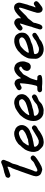

<svg xmlns="http://www.w3.org/2000/svg" viewBox="1282 -2032 793 3398"><g transform="rotate(-90 1679.0 -332.5)"><path d="M506 -708Q506 -709 511.5 -708.5Q517 -708 520 -707Q524 -706 524.5 -706Q525 -706 530 -703Q535 -700 535 -699Q538 -698 543 -690Q549 -682 550 -670Q550 -663 549 -659Q547 -653 542 -638Q537 -625 535 -622Q534 -620 532 -614.5Q530 -609 526.5 -599.5Q523 -590 519 -579Q513 -565 511 -561Q509 -558 506 -552Q503 -546 502 -544.5Q501 -543 500 -540Q498 -534 487 -516Q482 -506 480 -496Q478 -489 476 -480.5Q474 -472 472.5 -465.5Q471 -459 469 -453Q467 -447 467 -447Q468 -443 460 -423Q458 -418 456 -413Q452 -399 450 -399Q450 -399 448.5 -396.5Q447 -394 447 -393.5Q447 -393 442.5 -383Q438 -373 436 -365.5Q434 -358 433.5 -356.5Q433 -355 433 -352Q432 -346 423 -322Q420 -313 419 -309.5Q418 -306 416 -299Q408 -279 406 -274Q405 -270 403 -264Q401 -258 397.5 -249Q394 -240 391 -230Q384 -210 374 -181Q360 -142 358 -139Q350 -128 345 -109Q342 -98 342 -92Q342 -82 348 -75Q352 -69 357 -69Q358 -69 360 -69Q363 -68 369 -68.5Q375 -69 376 -70Q376 -70 380 -71Q391 -74 407.5 -82Q424 -90 454 -107Q460 -111 460 -110Q461 -109 467 -113Q470 -114 470 -114Q472 -114 477 -117Q479 -119 480 -119Q481 -119 484 -121L487 -122L489 -123Q492 -125 492.5 -125Q493 -125 493.5 -125.5Q494 -126 500 -129Q506 -132 510 -135Q511 -136 517.5 -141.5Q524 -147 529 -152.5Q534 -158 534 -158.5Q534 -159 537 -161Q543 -165 542 -167Q542 -167 551.5 -174Q561 -181 565 -183Q576 -188 587 -187Q594 -187 600.5 -184Q607 -181 614 -174Q624 -164 626 -154Q630 -138 623 -129Q620 -125 612 -113Q608 -107 597 -98Q586 -89 583 -89Q583 -89 579.5 -85.5Q576 -82 572 -79Q568 -76 563 -73Q536 -53 500 -32Q457 -7 439 1Q432 4 430 5Q417 11 394 16Q372 20 370 17Q369 17 365 16Q351 14 338 8Q332 5 327 4Q309 -1 296 -11Q292 -14 292 -14L280 -26Q271 -39 265 -54Q261 -67 259 -81Q259 -87 259 -96Q259 -105 260 -105Q261 -106 262.5 -112.5Q264 -119 263 -120Q262 -122 264 -129Q268 -145 276 -167Q280 -178 286 -195.5Q292 -213 293 -215.5Q294 -218 303 -244Q312 -270 313 -274Q316 -283 327 -312Q331 -325 334 -333Q337 -341 339 -347Q341 -353 345 -363Q348 -370 351 -379Q354 -387 360 -403Q361 -407 362 -408Q363 -408 365.5 -414.5Q368 -421 368 -423Q368 -424 367.5 -424.5Q367 -425 376 -449Q380 -460 382 -465Q400 -514 401 -514Q402 -514 405 -521Q406 -523 406.5 -523Q407 -523 408.5 -527Q410 -531 412 -533Q417 -543 419 -547.5Q421 -552 421 -553Q421 -554 421.5 -556Q422 -558 423.5 -565Q425 -572 426.5 -575.5Q428 -579 428.5 -582.5Q429 -586 430 -589Q431 -596 423 -596Q417 -596 403 -590Q398 -588 395 -586Q391 -583 380 -580Q352 -570 328 -562Q296 -550 285 -548Q279 -546 273 -546Q264 -546 256 -550Q242 -557 234 -572Q231 -579 232 -580Q232 -581 232 -586Q232 -591 232.5 -591.5Q233 -592 234 -596Q235 -604 238 -608Q239 -610 238.5 -610.5Q238 -611 244 -618Q246 -620 246 -621Q246 -625 264 -632Q269 -634 296 -643Q310 -648 322.5 -652.5Q335 -657 337 -656.5Q339 -656 343 -657Q347 -658 347.5 -658Q348 -658 351 -659Q354 -660 356.5 -660.5Q359 -661 366.5 -663Q374 -665 375 -665Q378 -665 387 -668Q397 -670 400 -670Q402 -670 403 -671Q409 -672 419 -677Q428 -681 464 -693Q481 -700 485 -702Q491 -706 502 -708Q505 -708 506 -708Z M1000 -478Q1008 -478 1022 -478Q1035 -477 1039.5 -476.5Q1044 -476 1045 -476Q1051 -475 1053 -474Q1055 -472 1061 -470Q1064 -469 1064 -469Q1066 -466 1082 -462Q1085 -461 1089.5 -459Q1094 -457 1096 -457Q1103 -456 1122 -440Q1144 -422 1155 -394Q1161 -381 1163 -371Q1165 -358 1165 -343Q1165 -321 1158 -302Q1153 -287 1144 -272Q1135 -257 1129 -253Q1127 -251 1124 -247Q1119 -239 1105 -228Q1095 -220 1079 -210.5Q1063 -201 1058 -200Q1045 -197 1035 -192Q1032 -191 1028 -188.5Q1024 -186 1019 -184L1010 -180Q1011 -180 1000 -175Q970 -163 963 -163Q963 -163 959 -162Q955 -161 946 -158.5Q937 -156 932 -154Q916 -149 908 -149Q901 -149 890 -146Q883 -145 882 -144Q881 -143 880 -143Q879 -143 878 -142Q877 -141 873 -141Q849 -135 817 -131Q797 -129 791 -126Q785 -124 782 -117Q780 -112 782 -103Q786 -90 796 -77Q805 -66 817 -58Q829 -50 842 -46Q859 -42 875 -44Q880 -44 881 -44Q883 -42 892 -44Q902 -47 901 -48Q901 -49 907 -51Q925 -56 945 -67Q973 -81 1035 -121Q1042 -125 1046.5 -128.5Q1051 -132 1054 -133.5Q1057 -135 1058.5 -136Q1060 -137 1060 -137Q1061 -135 1071 -142Q1077 -146 1083 -149L1090 -155Q1088 -155 1091 -156Q1092 -157 1095 -159Q1104 -163 1111 -164Q1118 -165 1125 -164Q1134 -162 1143.5 -153.5Q1153 -145 1158 -136Q1165 -119 1154 -101Q1147 -89 1131 -78Q1116 -67 1110 -66Q1108 -65 1104 -63Q1100 -61 1089 -55L1077 -49L1071 -43Q1064 -38 1060.5 -35Q1057 -32 1057 -31.5Q1057 -31 1055 -29Q1048 -23 1013 -3Q1006 1 1002 3Q982 15 969 20Q966 21 961 23Q939 32 920 37Q893 43 866 44Q854 44 846 43Q823 41 810 36Q800 33 798 31Q798 31 794 29Q784 23 775 16Q766 9 754 -3Q747 -11 744 -13.5Q741 -16 737 -20.5Q733 -25 728 -30Q721 -37 717 -43Q716 -44 715 -45Q714 -46 711.5 -51Q709 -56 708 -56Q707 -57 702.5 -71Q698 -85 696 -94Q694 -102 693 -104Q692 -106 691 -113Q690 -120 690 -139.5Q690 -159 691 -168Q697 -208 712 -245Q718 -259 727.5 -278Q737 -297 739 -296Q741 -296 745 -304Q745 -305 746 -305Q746 -305 746.5 -305.5Q747 -306 748 -307Q750 -310 752 -312Q754 -314 760.5 -323Q767 -332 768 -333Q769 -334 771.5 -337Q774 -340 775.5 -342Q777 -344 781.5 -348Q786 -352 792.5 -358.5Q799 -365 801 -368Q803 -371 805.5 -374Q808 -377 808 -377.5Q808 -378 809 -379Q810 -380 810 -380Q810 -382 817 -389Q820 -392 820 -392.5Q820 -393 824 -396Q831 -402 829 -403Q829 -403 834 -407Q857 -426 881 -440Q888 -444 891 -445Q898 -450 915.5 -457Q933 -464 933.5 -463Q934 -462 945 -465Q954 -468 956 -470Q957 -471 968 -473Q984 -476 1000 -478ZM1030 -394Q1025 -395 1023 -395Q1021 -395 1012.5 -394.5Q1004 -394 1002 -393Q988 -390 984 -388Q981 -386 976 -385Q959 -380 943 -373Q915 -359 894 -342Q889 -337 885 -336Q882 -335 880 -333Q878 -331 871 -327Q861 -320 858 -315Q849 -304 846 -298Q844 -294 836 -283Q831 -277 828 -273Q807 -241 805 -233Q801 -220 813 -220Q821 -220 843 -224Q865 -228 875 -230Q880 -231 880 -231Q880 -229 885 -231Q888 -231 890 -231.5Q892 -232 895 -232Q898 -232 899.5 -232Q901 -232 903.5 -232.5Q906 -233 910 -234.5Q914 -236 918 -237.5Q922 -239 922 -239.5Q922 -240 922.5 -240Q923 -240 929 -242Q937 -245 935 -245Q935 -245 937 -246Q939 -247 942 -248Q945 -249 949 -250Q966 -256 983 -262Q1034 -282 1057 -304Q1061 -309 1062 -308Q1064 -307 1068 -313Q1069 -315 1070.5 -315.5Q1072 -316 1073.5 -318.5Q1075 -321 1076 -322Q1077 -323 1080 -328L1082 -334V-340Q1082 -350 1078 -359Q1074 -367 1066 -375Q1050 -392 1030 -394Z M1542 -477Q1548 -478 1561.5 -478Q1575 -478 1581 -477Q1609 -474 1631 -464Q1638 -461 1640 -459Q1641 -458 1646 -454.5Q1651 -451 1652 -450Q1653 -449 1655.5 -446.5Q1658 -444 1660 -442.5Q1662 -441 1664 -439.5Q1666 -438 1668.5 -436Q1671 -434 1671.5 -434.5Q1672 -435 1676 -431.5Q1680 -428 1680 -428L1688 -419Q1690 -417 1694 -411Q1706 -389 1709 -371Q1712 -358 1712 -346Q1713 -326 1707 -307Q1703 -294 1695.5 -279.5Q1688 -265 1684 -262Q1679 -259 1670 -248Q1668 -246 1656.5 -234Q1645 -222 1636.5 -216.5Q1628 -211 1624.5 -209.5Q1621 -208 1616 -205Q1588 -189 1544 -174Q1516 -164 1509 -164Q1504 -163 1490 -159Q1486 -158 1481 -157.5Q1476 -157 1472 -156Q1460 -152 1453 -149Q1448 -146 1428 -142Q1416 -140 1408 -138Q1398 -136 1384 -134Q1375 -133 1368 -132Q1361 -131 1352 -130Q1336 -127 1330 -120Q1328 -116 1328 -110Q1328 -103 1334 -91Q1350 -59 1384 -48Q1392 -45 1403 -44Q1424 -42 1452 -50Q1461 -53 1474 -58Q1480 -61 1480 -60Q1480 -58 1487 -62Q1490 -63 1490 -62.5Q1490 -62 1494 -63Q1503 -67 1507 -68Q1510 -69 1511 -70Q1512 -70 1513 -71Q1517 -71 1526 -76Q1529 -77 1530 -78.5Q1531 -80 1534.5 -82.5Q1538 -85 1538 -85Q1538 -85 1539 -86L1541 -87L1542 -89L1544 -90L1545 -91Q1547 -92 1547 -92.5Q1547 -93 1549.5 -94.5Q1552 -96 1552 -96.5Q1552 -97 1554 -99L1559 -103L1563 -106Q1567 -109 1569 -110V-112L1581 -120Q1620 -146 1620 -146V-145Q1622 -145 1629 -149Q1632 -151 1632.5 -150.5Q1633 -150 1637 -152.5Q1641 -155 1643 -156Q1644 -157 1648.5 -159Q1653 -161 1653 -162Q1653 -164 1665 -165Q1671 -165 1675 -163Q1686 -160 1695 -150Q1703 -142 1706 -132Q1707 -129 1707 -122Q1707 -115 1706 -111Q1702 -100 1693 -91Q1681 -78 1672 -76Q1669 -74 1665.5 -72Q1662 -70 1660.5 -69.5Q1659 -69 1648 -64Q1620 -51 1608 -47Q1596 -44 1588 -36Q1575 -21 1557 -7Q1551 -2 1542 5Q1539 7 1537 9Q1525 18 1487 31Q1475 35 1460 39Q1451 41 1437 42.5Q1423 44 1422 43Q1422 42 1419.5 42Q1417 42 1411 41.5Q1405 41 1390 40Q1371 40 1363 38Q1329 29 1302 8Q1287 -4 1277 -17Q1260 -39 1260 -44Q1260 -47 1257 -49Q1253 -52 1245 -75Q1241 -89 1239 -105Q1237 -122 1237 -141Q1237 -163 1241 -185Q1257 -274 1326 -354Q1350 -383 1354 -383Q1356 -383 1363 -390Q1369 -395 1370 -395Q1371 -395 1375.5 -398.5Q1380 -402 1381.5 -403Q1383 -404 1385.5 -406Q1388 -408 1389 -408Q1392 -408 1395 -413Q1396 -414 1414 -426Q1421 -431 1444 -444Q1447 -446 1447 -446Q1447 -446 1452.5 -449Q1458 -452 1458 -452Q1458 -453 1470 -458Q1496 -468 1502 -468Q1505 -468 1513 -469.5Q1521 -471 1521.5 -472Q1522 -473 1529 -474Q1536 -475 1537 -476Q1537 -477 1542 -477ZM1577 -391Q1557 -394 1534 -389.5Q1511 -385 1505 -380Q1503 -378 1498 -376Q1486 -371 1475 -364Q1460 -356 1457 -353Q1454 -351 1449.5 -348Q1445 -345 1438 -339.5Q1431 -334 1430 -333Q1428 -332 1413 -317Q1398 -302 1393 -296Q1388 -289 1383 -286Q1379 -283 1371 -271Q1368 -266 1365 -262Q1362 -258 1358.5 -251.5Q1355 -245 1352 -242Q1345 -232 1342 -223Q1340 -218 1341 -215Q1342 -213 1348 -212Q1355 -212 1367 -216Q1370 -216 1373 -217Q1376 -218 1376 -218.5Q1376 -219 1377 -219L1384 -221Q1384 -221 1387 -221Q1396 -223 1396 -224Q1395 -225 1406 -227Q1409 -228 1415 -229Q1421 -230 1423 -231Q1465 -239 1511 -255Q1531 -262 1545 -268Q1549 -270 1550 -270Q1553 -269 1560 -273Q1564 -275 1565 -277Q1565 -278 1572 -281Q1596 -294 1609 -310Q1618 -320 1621 -328Q1626 -341 1623 -350Q1621 -360 1613 -370Q1611 -372 1612 -372Q1613 -372 1611 -375Q1609 -378 1603 -382Q1602 -383 1602 -383L1595 -387Q1593 -388 1588 -389Q1583 -390 1577 -391Z M2160 -478Q2171 -478 2180 -477Q2186 -476 2186.5 -476Q2187 -476 2187 -476Q2186 -474 2194 -472Q2196 -472 2197 -471.5Q2198 -471 2199 -471Q2200 -471 2204 -470Q2208 -469 2209.5 -469Q2211 -469 2215 -467Q2226 -463 2232 -458Q2235 -456 2239 -453Q2248 -446 2255 -438Q2271 -419 2275 -405Q2276 -403 2277 -400Q2278 -393 2280 -390Q2282 -389 2283 -386Q2289 -373 2291 -342Q2292 -335 2292 -332Q2292 -329 2292 -315Q2291 -297 2289 -293Q2288 -292 2287 -285Q2283 -272 2279 -263Q2276 -256 2274 -247Q2271 -236 2264 -222Q2261 -215 2255 -210Q2240 -195 2221 -188L2215 -186H2206Q2198 -186 2189 -186L2180 -187L2172 -189Q2163 -192 2155 -197Q2150 -200 2144 -207Q2132 -218 2127 -232Q2124 -242 2124 -251Q2124 -258 2124 -258.5Q2124 -259 2125 -261Q2126 -268 2127 -269Q2127 -269 2127 -270Q2127 -271 2127.5 -272.5Q2128 -274 2128 -274.5Q2128 -275 2129 -275Q2130 -275 2130 -279Q2130 -280 2130.5 -281Q2131 -282 2131 -283Q2131 -285 2133 -289Q2133 -291 2134 -293Q2135 -297 2138 -301Q2139 -303 2139 -304Q2139 -305 2145 -311Q2147 -314 2148 -315L2149 -317L2148 -316L2164 -331L2172 -337L2177 -340L2178 -339Q2182 -341 2188 -346Q2192 -351 2192.5 -350.5Q2193 -350 2194 -351Q2195 -352 2196 -354Q2197 -356 2198 -357Q2202 -366 2196 -374Q2191 -382 2182 -387L2176 -388H2175Q2173 -389 2166 -389Q2158 -389 2147 -384Q2134 -378 2126 -371Q2124 -369 2121 -366Q2115 -361 2102 -349Q2093 -341 2091 -340Q2089 -339 2086.5 -337Q2084 -335 2082 -333Q2066 -321 2060 -311Q2053 -298 2049 -291Q2047 -287 2046 -286Q2045 -285 2044 -281.5Q2043 -278 2041 -273Q2025 -248 2012 -223Q2007 -213 2004 -210Q2003 -208 2002 -205.5Q2001 -203 1998.5 -199Q1996 -195 1994 -191Q1989 -181 1986 -170Q1985 -165 1979 -149Q1978 -146 1977 -142Q1977 -137 1971 -123Q1968 -112 1965 -106Q1957 -84 1958 -79Q1960 -72 1966 -70Q1968 -69 1990.5 -69Q2013 -69 2017.5 -68Q2022 -67 2022.5 -67Q2023 -67 2023 -67Q2022 -66 2030 -63Q2032 -62 2032 -61.5Q2032 -61 2034 -60Q2042 -54 2048 -41Q2053 -32 2053 -23Q2053 -14 2049 -8Q2045 -1 2039 3Q2035 5 2023 10Q2015 14 1988 17Q1985 17 1982 17.5Q1979 18 1937 19Q1887 19 1885 18Q1884 17 1880.5 16.5Q1877 16 1873 16Q1867 15 1843 14Q1814 14 1804 15Q1797 16 1788 15Q1773 14 1761 5Q1751 -3 1748 -13Q1740 -36 1759 -54Q1771 -67 1789 -68Q1795 -69 1817 -69Q1839 -69 1841 -69Q1848 -71 1854 -76Q1861 -83 1866 -104Q1874 -136 1877 -152Q1879 -162 1880 -162Q1881 -164 1886 -198Q1887 -205 1889 -216.5Q1891 -228 1892 -234Q1893 -240 1893 -244Q1895 -251 1897 -276Q1898 -283 1898.5 -286.5Q1899 -290 1899.5 -296Q1900 -302 1900.5 -306Q1901 -310 1901.5 -321Q1902 -332 1903 -339Q1905 -359 1905 -366Q1904 -376 1895 -376Q1889 -376 1872 -366Q1850 -353 1839 -349Q1830 -346 1822 -347Q1815 -348 1809 -351Q1797 -357 1789.5 -368Q1782 -379 1784 -380Q1784 -381 1783.5 -383Q1783 -385 1782.5 -385.5Q1782 -386 1782.5 -391.5Q1783 -397 1783 -400Q1788 -417 1809 -431Q1830 -445 1861 -461Q1878 -469 1892 -472L1897 -473L1904 -472Q1911 -471 1917 -470Q1927 -469 1937 -465Q1946 -460 1954 -454Q1965 -445 1974 -429Q1977 -424 1984 -401Q1988 -386 1990 -372Q1991 -364 1992 -362Q1994 -359 1998 -362Q1999 -363 2000.5 -364Q2002 -365 2003 -366Q2004 -367 2004 -367Q2007 -367 2007 -370Q2007 -371 2008 -372Q2009 -373 2010 -374.5Q2011 -376 2013.5 -379Q2016 -382 2016 -383Q2016 -384 2019 -387Q2025 -394 2025 -396Q2025 -397 2037.5 -410Q2050 -423 2057 -429Q2078 -447 2082 -448Q2084 -449 2085 -450L2086 -451L2084 -450Q2087 -452 2096 -457Q2105 -462 2113 -466Q2121 -470 2122 -469V-470Q2122 -471 2136 -474Q2148 -477 2160 -478Z M2637 -477H2651Q2651 -476 2662 -476Q2669 -476 2669.5 -477Q2670 -478 2675 -477Q2707 -474 2728 -463Q2754 -450 2756 -445Q2757 -443 2762 -439Q2771 -430 2777 -418Q2781 -412 2784 -407Q2798 -384 2800 -355Q2800 -347 2800 -332.5Q2800 -318 2799 -314Q2798 -305 2795 -296Q2793 -291 2792 -287Q2790 -276 2778 -261Q2751 -227 2732 -219Q2728 -217 2722 -213.5Q2716 -210 2711 -207.5Q2706 -205 2703 -203Q2686 -193 2651 -185Q2641 -182 2636 -179.5Q2631 -177 2620.5 -173Q2610 -169 2606 -167Q2602 -165 2598.5 -163.5Q2595 -162 2593 -161Q2591 -160 2587 -158Q2574 -153 2535 -145Q2511 -140 2504 -140Q2490 -139 2481 -136Q2476 -134 2458 -131Q2445 -130 2439 -128.5Q2433 -127 2430 -125.5Q2427 -124 2425 -120Q2420 -114 2420 -108Q2420 -98 2427 -82Q2437 -56 2461 -48Q2474 -43 2485 -42Q2490 -41 2492.5 -40.5Q2495 -40 2505 -40Q2515 -40 2519.5 -41Q2524 -42 2528 -42Q2532 -42 2533 -42.5Q2534 -43 2538 -44Q2548 -47 2549 -48Q2550 -49 2553.5 -50Q2557 -51 2567.5 -55.5Q2578 -60 2582.5 -61.5Q2587 -63 2592.5 -66Q2598 -69 2599 -69Q2600 -69 2603.5 -71Q2607 -73 2607 -73Q2607 -73 2615 -76Q2623 -79 2623 -79Q2623 -79 2627.5 -81.5Q2632 -84 2632.5 -84Q2633 -84 2635.5 -85Q2638 -86 2639 -86.5Q2640 -87 2642.5 -88Q2645 -89 2647 -90Q2654 -93 2660 -98Q2661 -100 2663.5 -101.5Q2666 -103 2667.5 -104.5Q2669 -106 2672 -108.5Q2675 -111 2677.5 -113Q2680 -115 2682.5 -116.5Q2685 -118 2687.5 -120Q2690 -122 2691.5 -123Q2693 -124 2698 -128Q2712 -138 2728 -147Q2747 -158 2758 -158Q2768 -158 2776 -153Q2781 -151 2786 -146Q2791 -141 2794 -136Q2798 -128 2798 -118Q2798 -112 2797 -107Q2795 -101 2792 -96Q2783 -85 2758 -69Q2750 -64 2737 -55Q2721 -45 2718 -44Q2716 -44 2707.5 -39.5Q2699 -35 2693 -33Q2682 -28 2676 -22Q2671 -18 2660 -9Q2655 -6 2653 -3Q2650 0 2633 9Q2608 21 2584 30Q2568 35 2559 37Q2555 38 2552 39Q2540 43 2511 44Q2492 45 2473 41L2458 37L2443 32Q2438 32 2429 28Q2408 19 2391 4Q2365 -20 2350 -49Q2338 -73 2340 -75Q2341 -75 2340 -81Q2339 -87 2338.5 -91Q2338 -95 2338 -108Q2338 -121 2339 -125Q2339 -129 2339 -136Q2339 -146 2340 -165Q2341 -174 2341 -182.5Q2341 -191 2342 -192Q2342 -195 2343 -201Q2343 -203 2343.5 -206Q2344 -209 2343.5 -209Q2343 -209 2344 -213Q2346 -220 2345 -220Q2344 -220 2349 -233Q2354 -247 2359 -259Q2380 -304 2410 -342Q2426 -363 2427.5 -362Q2429 -361 2437 -369Q2451 -384 2464 -395Q2473 -404 2473 -405Q2473 -406 2488 -417Q2531 -449 2576 -464Q2595 -471 2615 -474Q2624 -476 2637 -477ZM2663 -390Q2657 -390 2653 -390Q2643 -390 2628 -387Q2621 -386 2605 -381Q2599 -379 2596 -379Q2591 -378 2584 -375Q2579 -373 2574 -371Q2569 -369 2566.5 -367.5Q2564 -366 2560 -364Q2553 -360 2538 -346Q2531 -339 2525 -334Q2509 -320 2498 -308Q2494 -304 2491 -301Q2473 -280 2462 -262Q2458 -255 2455 -251Q2449 -241 2446 -234Q2443 -224 2449 -221Q2450 -220 2455.5 -220Q2461 -220 2468 -221Q2483 -224 2493 -226Q2499 -227 2500 -226Q2501 -225 2505 -226Q2509 -227 2510 -228Q2511 -229 2515 -230Q2579 -244 2631 -265Q2673 -282 2694 -301Q2710 -315 2715 -329Q2718 -337 2718 -345Q2717 -362 2698 -378Q2685 -388 2663 -390Z M3258 -480Q3273 -477 3284 -472Q3288 -470 3289 -470Q3291 -470 3298.5 -463Q3306 -456 3310 -450Q3328 -428 3332 -397Q3333 -387 3331 -382Q3330 -379 3329.5 -374Q3329 -369 3328 -362Q3320 -334 3319 -329Q3317 -317 3311 -298Q3308 -289 3307 -285Q3306 -281 3304 -274.5Q3302 -268 3301.5 -263Q3301 -258 3296 -244Q3291 -227 3288 -223Q3286 -220 3283 -211Q3280 -202 3279.5 -197Q3279 -192 3276 -182Q3268 -159 3260 -134Q3259 -131 3256.5 -127Q3254 -123 3251 -115Q3247 -102 3250 -101Q3250 -101 3250.5 -101.5Q3251 -102 3252 -101Q3254 -100 3261 -104Q3264 -105 3272 -111Q3289 -123 3292 -124Q3300 -125 3303 -129Q3307 -132 3317 -131Q3332 -130 3345 -117Q3357 -104 3358 -90Q3358 -84 3357 -80Q3355 -73 3351 -67Q3339 -49 3324 -39Q3320 -36 3306 -24Q3288 -10 3282 -7Q3278 -5 3275 -1Q3272 2 3264 7Q3250 16 3242 19Q3231 23 3218 25Q3209 25 3196.5 21Q3184 17 3179 12Q3177 10 3174 8Q3168 2 3165 -3Q3160 -10 3157 -19Q3154 -30 3153 -38Q3153 -43 3152 -47Q3150 -60 3152 -73Q3153 -78 3153 -79Q3153 -83 3163 -112Q3170 -135 3169 -136Q3168 -136 3197 -222Q3220 -294 3222 -296L3224 -303V-304Q3224 -304 3229 -320Q3247 -373 3243 -385Q3241 -390 3237 -392Q3234 -393 3231 -393Q3228 -393 3224 -390Q3212 -383 3145 -316Q3108 -279 3100 -270Q3094 -264 3089.5 -261Q3085 -258 3080 -254Q3075 -250 3072 -247.5Q3069 -245 3066.5 -243Q3064 -241 3059 -238Q3051 -231 3047 -225Q3045 -222 3039.5 -215Q3034 -208 3031 -204Q3026 -195 3015 -183Q3011 -178 3007.5 -173Q3004 -168 2996 -160Q2985 -149 2981 -141Q2977 -134 2975 -123Q2974 -119 2973 -114.5Q2972 -110 2972 -106Q2972 -102 2970.5 -98Q2969 -94 2966.5 -85.5Q2964 -77 2959.5 -63Q2955 -49 2954.5 -47Q2954 -45 2950.5 -34.5Q2947 -24 2945.5 -21.5Q2944 -19 2942 -15Q2935 3 2920 13Q2907 21 2895 21Q2890 21 2885 20Q2876 18 2871 13Q2856 -3 2857 -20Q2857 -29 2865 -53L2869 -64L2872 -71Q2874 -79 2873 -79Q2873 -79 2890 -133Q2893 -142 2894 -148L2897 -154Q2897 -153 2898 -154Q2899 -155 2900 -159.5Q2901 -164 2902 -164Q2905 -167 2905 -173Q2905 -175 2907 -181Q2909 -187 2909 -190.5Q2909 -194 2921 -233Q2923 -242 2927 -253Q2931 -265 2933 -274Q2943 -303 2949 -322Q2953 -337 2956 -347Q2963 -369 2962 -372Q2962 -376 2957 -376Q2955 -376 2952 -374Q2944 -370 2934 -361Q2922 -350 2908 -341Q2892 -330 2879 -330Q2872 -330 2866 -333Q2854 -337 2845 -349Q2836 -361 2838 -365Q2838 -366 2838.5 -373Q2839 -380 2839.5 -380.5Q2840 -381 2841 -384Q2843 -390 2847 -396Q2849 -399 2848 -399Q2848 -400 2853 -405.5Q2858 -411 2858.5 -410.5Q2859 -410 2860 -411H2859Q2860 -412 2860.5 -411.5Q2861 -411 2864 -414L2866 -416H2865L2866 -417Q2867 -418 2874 -424Q2881 -430 2887.5 -435Q2894 -440 2894 -440L2906 -448Q2913 -453 2914 -453Q2915 -453 2920.5 -457Q2926 -461 2928.5 -462Q2931 -463 2931 -463Q2931 -463 2933 -464Q2935 -465 2936 -466Q2937 -467 2940.5 -468.5Q2944 -470 2944.5 -470.5Q2945 -471 2949 -472Q2957 -474 2957 -475.5Q2957 -477 2972 -477.5Q2987 -478 3003 -473Q3009 -471 3021 -463Q3039 -451 3049 -432Q3056 -416 3057 -396Q3057 -387 3055 -370Q3053 -360 3057 -360Q3062 -360 3088 -385Q3099 -397 3106.5 -404Q3114 -411 3119 -415.5Q3124 -420 3126 -422Q3128 -424 3128 -423Q3129 -422 3134 -427Q3137 -430 3137 -430Q3139 -430 3144 -435Q3147 -438 3148.5 -439Q3150 -440 3153.5 -442.5Q3157 -445 3157 -445Q3157 -445 3160 -447.5Q3163 -450 3165.5 -451.5Q3168 -453 3170 -454.5Q3172 -456 3174 -457Q3176 -458 3180 -461Q3193 -468 3194 -467Q3194 -467 3197 -469Q3204 -472 3215 -476Q3219 -477 3225 -478Q3231 -479 3233 -479Q3236 -480 3239.5 -480Q3243 -480 3243.5 -480.5Q3244 -481 3250.5 -480.5Q3257 -480 3258 -480Z"/></g></svg>

Font: TT2020 Style E
Style: Italic
Weight: 400
Italic angle: -15°
Version: Version 0.2.000